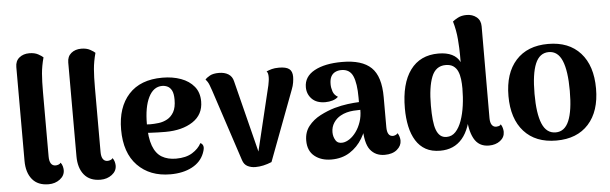

<svg xmlns="http://www.w3.org/2000/svg" viewBox="-48 -898 3429 1079"><g transform="rotate(-5 1666.5 -359.0)"><path d="M188 10Q127 10 95.5 -28.5Q64 -67 64 -133V-662Q64 -696 86.5 -714.5Q109 -733 143 -733Q173 -733 193 -722Q213 -711 221 -703Q208 -655 204.5 -612.5Q201 -570 201 -508V-145Q201 -119 210 -105.5Q219 -92 236 -92Q243 -92 252 -95Q261 -98 265 -105Q273 -95 276 -83Q279 -71 279 -62Q279 -31 252 -10.5Q225 10 188 10Z M481 10Q420 10 388.5 -28.5Q357 -67 357 -133V-662Q357 -696 379.5 -714.5Q402 -733 436 -733Q466 -733 486 -722Q506 -711 514 -703Q501 -655 497.5 -612.5Q494 -570 494 -508V-145Q494 -119 503 -105.5Q512 -92 529 -92Q536 -92 545 -95Q554 -98 558 -105Q566 -95 569 -83Q572 -71 572 -62Q572 -31 545 -10.5Q518 10 481 10Z M875 14Q759 14 689.5 -57.5Q620 -129 620 -260Q620 -386 686 -458.5Q752 -531 876 -531Q934 -531 980.5 -514Q1027 -497 1054.5 -463.5Q1082 -430 1082 -379Q1082 -305 1022 -265.5Q962 -226 867 -226Q827 -226 781.5 -228.5Q736 -231 683 -244L687 -285Q708 -283 730.5 -280Q753 -277 786 -276Q808 -276 833.5 -279Q859 -282 882 -294.5Q905 -307 919.5 -332.5Q934 -358 934 -402Q934 -436 925 -453.5Q916 -471 901.5 -478Q887 -485 871 -485Q822 -485 794.5 -430Q767 -375 767 -278Q767 -201 784 -155.5Q801 -110 834 -90.5Q867 -71 914 -71Q970 -71 1005.5 -93Q1041 -115 1057 -146Q1068 -142 1072.5 -129Q1077 -116 1066 -88Q1047 -39 996.5 -12.5Q946 14 875 14Z M1354 15Q1330 15 1310 5Q1290 -5 1282 -30L1149 -434Q1145 -446 1137.5 -466Q1130 -486 1117 -499Q1126 -510 1144.5 -520Q1163 -530 1195 -530Q1227 -530 1248.5 -516.5Q1270 -503 1276 -476L1386 -39L1371 -41L1466 -436Q1468 -448 1470 -459Q1472 -470 1472 -482Q1472 -494 1470 -502Q1468 -510 1463 -515Q1477 -521 1493 -525.5Q1509 -530 1534 -530Q1574 -530 1591.5 -516.5Q1609 -503 1609 -472Q1609 -459 1606 -440Q1603 -421 1595 -401L1446 -5Q1398 15 1354 15Z M2084 10Q2032 10 2002.5 -27.5Q1973 -65 1973 -161V-199L1997 -194Q1987 -139 1959 -92.5Q1931 -46 1887 -18Q1843 10 1783 10Q1726 10 1688.5 -20Q1651 -50 1651 -108Q1651 -156 1677.5 -189.5Q1704 -223 1744.5 -244Q1785 -265 1826 -277Q1866 -288 1901.5 -292.5Q1937 -297 1965 -298V-323Q1965 -404 1947 -445Q1929 -486 1882 -486Q1863 -486 1847.5 -478.5Q1832 -471 1823.5 -455Q1815 -439 1815 -412Q1815 -392 1822 -371Q1829 -350 1850 -338Q1838 -326 1818.5 -320Q1799 -314 1777 -314Q1728 -314 1701.5 -341Q1675 -368 1675 -407Q1675 -467 1733.5 -499Q1792 -531 1890 -531Q2002 -531 2054 -481Q2106 -431 2106 -314V-145Q2106 -92 2139 -92Q2144 -92 2152.5 -95Q2161 -98 2166 -105Q2173 -95 2176 -83Q2179 -71 2179 -62Q2179 -33 2153.5 -11.5Q2128 10 2084 10ZM1855 -79Q1874 -81 1894 -94.5Q1914 -108 1931 -131.5Q1948 -155 1958.5 -186Q1969 -217 1969 -254Q1950 -254 1930 -252.5Q1910 -251 1891.5 -246Q1873 -241 1857 -232Q1833 -219 1817.5 -195.5Q1802 -172 1802 -142Q1802 -117 1814.5 -96.5Q1827 -76 1855 -79Z M2397 14Q2349 14 2315.5 -4.5Q2282 -23 2260.5 -57.5Q2239 -92 2229 -138.5Q2219 -185 2219 -240Q2219 -380 2274.5 -455.5Q2330 -531 2433 -531Q2479 -531 2509.5 -516Q2540 -501 2554 -472V-513Q2554 -548 2550 -600Q2546 -652 2531 -703Q2540 -711 2560.5 -722Q2581 -733 2610 -733Q2643 -733 2666 -714.5Q2689 -696 2689 -662L2688 -145Q2688 -119 2697 -106Q2706 -93 2722 -93Q2727 -93 2735.5 -95Q2744 -97 2748 -104Q2755 -94 2758 -82Q2761 -70 2761 -61Q2761 -30 2735.5 -10.5Q2710 9 2672 9Q2614 9 2587.5 -40.5Q2561 -90 2561 -174V-220L2582 -209Q2575 -152 2560 -110Q2545 -68 2521.5 -40.5Q2498 -13 2467 0.5Q2436 14 2397 14ZM2439 -60Q2469 -60 2490 -82.5Q2511 -105 2524.5 -143Q2538 -181 2544.5 -228Q2551 -275 2551 -324Q2551 -351 2548 -376Q2545 -401 2536.5 -420.5Q2528 -440 2511.5 -451.5Q2495 -463 2468 -463Q2412 -463 2389 -405Q2366 -347 2366 -243Q2366 -197 2369.5 -162.5Q2373 -128 2381.5 -105.5Q2390 -83 2404 -71.5Q2418 -60 2439 -60Z M3052 14Q2935 14 2870 -58Q2805 -130 2805 -258Q2805 -387 2870 -459Q2935 -531 3052 -531Q3169 -531 3234 -459Q3299 -387 3299 -258Q3299 -130 3234 -58Q3169 14 3052 14ZM3052 -32Q3103 -32 3127 -89Q3151 -146 3151 -258Q3151 -371 3127 -428Q3103 -485 3052 -485Q3000 -485 2976 -428Q2952 -371 2952 -258Q2952 -146 2976 -89Q3000 -32 3052 -32Z"/></g></svg>

Font: Arima Thin
Style: Regular
Weight: 100
Designer: Joana Correia and Natanael Gama
Foundry: NDISCOVER
Version: Version 1.101;gftools[0.9.23]